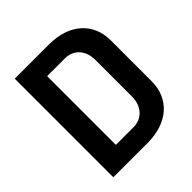

<svg xmlns="http://www.w3.org/2000/svg" viewBox="-190 -832 964 964"><g transform="rotate(-45 292.0 -350.0)"><path d="M65 0H309C451 0 542 -80 542 -205V-495C542 -620 451 -700 309 -700H65ZM189 -106V-594H313C377 -594 418 -550 418 -478V-222C418 -151 375 -106 314 -106Z"/></g></svg>

Font: Vanilla Cream
Style: Bold
Weight: 700
Designer: Jeremy Tribby, Jinavaṁso
Foundry: Tribby Type
Version: Version 1.422;Glyphs 3.1.2 (3151)